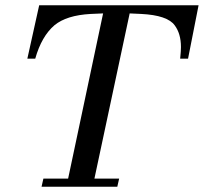

<svg xmlns="http://www.w3.org/2000/svg" viewBox="-20 -710 775 730"><path d="M129 -690H735L695 -487H665Q668 -517 668 -531Q668 -582 644 -614Q616 -652 517 -657L473 -659L339 -31H433L426 0H138L145 -31H239L372 -659L325 -657Q233 -652 187 -614Q138 -572 114 -487H84Z"/></svg>

Font: GFS Didot
Style: Italic
Weight: 400
Italic angle: -12°
Designer: Takis Katsoulidis and George D. Matthiopoulos
Foundry: George Matthiopoulos and Takis Katsoulidis
Version: Version 1.0